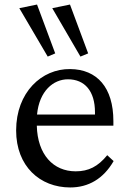

<svg xmlns="http://www.w3.org/2000/svg" viewBox="-20 -816 563 845"><path d="M289 9C369 9 435 -29 480 -107L452 -133C411 -83 370 -62 313 -62C215 -62 145 -135 142 -263H479V-283C479 -431 407 -511 289 -512C164 -514 51 -410 51 -242C51 -84 156 9 289 9ZM65 -780 190 -567 223 -581 143 -796ZM143 -312C153 -416 215 -467 279 -467C353 -467 398 -415 398 -322V-312ZM210 -780 334 -567 368 -581 288 -796Z"/></svg>

Font: TPK Tissa Web Quiz
Style: Regular
Weight: 400
Designer: Jacques Le Bailly, Suppakit Chalermlarp | Katatrad Co.,Ltd.
Foundry: Jacques Le Bailly, Cadson Demak Co.,Ltd.
Version: Version 5.000;Glyphs 3.1.2 (3151)